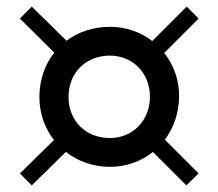

<svg xmlns="http://www.w3.org/2000/svg" viewBox="-20 -720 659 580"><path d="M187 -427C187 -500 239 -552 312 -552C381 -552 433 -499 433 -428C433 -356 381 -303 312 -303C239 -303 187 -355 187 -427ZM40 -196 76 -160 179 -261C215 -233 261 -216 312 -216C362 -216 407 -233 442 -261L543 -160L580 -196L478 -298C505 -334 521 -380 521 -431C521 -480 504 -525 476 -560L580 -664L544 -700L440 -596C405 -623 361 -639 313 -639C262 -639 217 -624 181 -597L76 -700L40 -664L144 -561C116 -526 99 -479 99 -427C99 -378 115 -333 143 -297Z"/></svg>

Font: Perun
Style: Regular
Weight: 400
Foundry: Copyright (c) Stefan Peev, Context Ltd, 2016
Version: Version 1.089